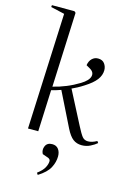

<svg xmlns="http://www.w3.org/2000/svg" viewBox="-148 -841 818 1175"><g transform="rotate(15 260.5 -254.0)"><path d="M115 -735 28 -755 29 -767H172L181 -759L161 -286Q203 -296 244.5 -313Q286 -330 325 -354Q369 -381 376 -408Q383 -435 355 -452L329 -467Q333 -494 349 -509.5Q365 -525 387 -525Q415 -525 428.5 -506.5Q442 -488 442 -465Q442 -433 420 -404Q398 -375 350 -345Q330 -332 310.5 -321.5Q291 -311 277 -305L384 -98Q407 -53 420.5 -36Q434 -19 457 -19Q483 -19 513 -36L521 -25Q505 -11 480 1.5Q455 14 426 14Q394 14 371 -3.5Q348 -21 326 -65L219 -281Q203 -275 188.5 -271Q174 -267 159 -263L148 0H83ZM214 259 206 247Q238 223 250 200.5Q262 178 262 159Q262 147 248 141L211 128Q198 104 209 79Q220 54 252 54Q278 54 291.5 72Q305 90 305 117Q305 154 286 190Q267 226 214 259Z"/></g></svg>

Font: Literata 72pt Light
Style: Italic
Weight: 300
Italic angle: -2°
Designer: Latin by Veronika Burian and Jose Scaglione. Greek by Irene Vlachou. Cyrillic by Vera Evstafieva
Foundry: TypeTogether
Version: Version 3.002